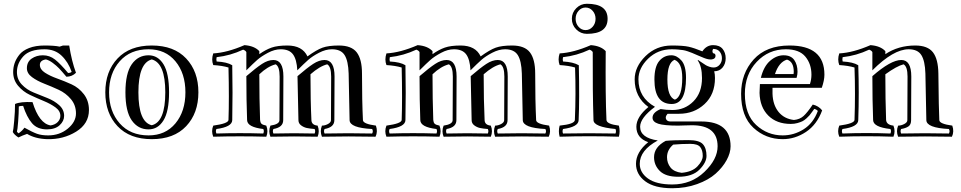

<svg xmlns="http://www.w3.org/2000/svg" viewBox="-20 -706 5109 1021"><path d="M236 14Q297 14 340.5 -22Q384 -58 384 -103Q384 -147 357 -179Q330 -211 292 -228.5Q254 -246 215.5 -261Q177 -276 150 -296Q123 -316 123 -343Q123 -377 148.5 -394.5Q174 -412 208 -412Q244 -412 272.5 -389.5Q301 -367 342 -318Q355 -318 361 -324Q343 -376 307.5 -410Q272 -444 217 -444Q138 -444 104 -406.5Q70 -369 70 -323Q70 -284 96 -256.5Q122 -229 159 -214Q196 -199 232.5 -184.5Q269 -170 295 -146.5Q321 -123 321 -90Q321 -62 297 -40Q273 -18 230 -18Q178 -18 150 -51Q122 -84 103 -143Q86 -143 80 -140Q80 -105 76.5 -59.5Q73 -14 70 -6Q73 -1 79 3Q99 -11 110 -27Q153 -3 177 5.5Q201 14 236 14ZM124 6Q100 14 78 25Q56 11 48 -4Q51 -13 55.5 -63.5Q60 -114 60 -153Q89 -166 153 -163Q188 -49 249 -39Q274 -43 287.5 -57.5Q301 -72 301 -90Q301 -116 275 -135Q249 -154 212.5 -169Q176 -184 139 -201.5Q102 -219 76 -250Q50 -281 50 -323Q50 -347 57.5 -369.5Q65 -392 82.5 -414.5Q100 -437 134.5 -450.5Q169 -464 217 -464Q271 -464 297 -458L315 -464H348Q361 -381 384 -319Q363 -298 333 -298Q308 -328 294 -342.5Q280 -357 260.5 -371.5Q241 -386 224 -390Q192 -385 192 -361Q192 -337 219 -319.5Q246 -302 284 -288.5Q322 -275 360.5 -257.5Q399 -240 426 -205Q453 -170 453 -121Q453 -48 385 -6Q317 36 231 34Q167 32 124 6Z M770 -412Q820 -412 849.5 -364Q879 -316 879 -215Q879 -114 849.5 -66Q820 -18 770 -18Q714 -18 680.5 -66Q647 -114 647 -215Q647 -316 680.5 -364Q714 -412 770 -412ZM770 14Q860 14 913 -50Q966 -114 966 -215Q966 -316 913 -380Q860 -444 770 -444Q673 -444 616.5 -380Q560 -316 560 -215Q560 -114 616.5 -50Q673 14 770 14ZM787 -464Q905 -464 970 -395Q1035 -326 1035 -215Q1035 -104 970 -35Q905 34 787 34Q670 34 605 -35Q540 -104 540 -215Q540 -326 605 -395Q670 -464 787 -464ZM716 -215Q716 -57 787 -40Q859 -57 859 -215Q859 -371 787 -390Q716 -371 716 -215Z M1631 -311Q1631 -170 1636 -67Q1637 -41 1669 -38Q1681 -8 1669 21Q1544 18 1418 21Q1406 -8 1418 -38Q1466 -45 1466 -67L1467 -299Q1467 -352 1446 -364Q1403 -353 1359 -311Q1359 -177 1363 -68Q1364 -55 1370 -48.5Q1376 -42 1396 -38Q1408 -8 1396 21Q1256 17 1114 21Q1102 -8 1114 -38Q1194 -49 1195 -68Q1199 -180 1195 -347Q1162 -357 1114 -360Q1103 -389 1114 -422Q1188 -426 1280 -466Q1333 -462 1359 -434V-418Q1393 -442 1424.5 -453Q1456 -464 1508 -464Q1588 -464 1615 -406Q1663 -441 1695 -452.5Q1727 -464 1782 -464Q1849 -464 1877 -427.5Q1905 -391 1905 -315Q1905 -170 1910 -67Q1911 -47 1979 -38Q1990 -6 1977 21Q1834 18 1692 21Q1680 -8 1692 -38Q1708 -38 1724 -46.5Q1740 -55 1740 -67L1741 -299Q1741 -352 1720 -364Q1680 -354 1631 -311ZM1561 -332Q1558 -390 1538 -417Q1518 -444 1473 -444Q1440 -444 1404.5 -425Q1369 -406 1348 -387.5Q1327 -369 1290 -332V-429Q1286 -437 1273 -442Q1205 -410 1132 -402Q1129 -390 1132 -379Q1188 -376 1215 -359Q1218 -213 1215 -67Q1214 -31 1131 -20Q1125 -9 1131 4Q1256 0 1380 4Q1386 -9 1380 -20Q1295 -30 1294 -67Q1290 -171 1290 -301Q1341 -345 1373 -366Q1405 -387 1434 -387Q1487 -387 1487 -299L1486 -67Q1486 -29 1434 -20Q1428 -9 1434 4Q1544 1 1653 4Q1659 -9 1653 -20Q1627 -22 1611 -25.5Q1595 -29 1581 -39.5Q1567 -50 1567 -67L1562 -301Q1613 -345 1645 -366Q1677 -387 1706 -387Q1759 -387 1759 -299L1758 -67Q1758 -29 1706 -20Q1700 -9 1706 4Q1833 1 1959 4Q1966 -8 1959 -20Q1840 -26 1839 -67L1834 -315Q1832 -382 1812.5 -413Q1793 -444 1745 -444Q1712 -444 1676.5 -425.5Q1641 -407 1619 -387.5Q1597 -368 1561 -332Z M2552 -311Q2552 -170 2557 -67Q2558 -41 2590 -38Q2602 -8 2590 21Q2465 18 2339 21Q2327 -8 2339 -38Q2387 -45 2387 -67L2388 -299Q2388 -352 2367 -364Q2324 -353 2280 -311Q2280 -177 2284 -68Q2285 -55 2291 -48.5Q2297 -42 2317 -38Q2329 -8 2317 21Q2177 17 2035 21Q2023 -8 2035 -38Q2115 -49 2116 -68Q2120 -180 2116 -347Q2083 -357 2035 -360Q2024 -389 2035 -422Q2109 -426 2201 -466Q2254 -462 2280 -434V-418Q2314 -442 2345.5 -453Q2377 -464 2429 -464Q2509 -464 2536 -406Q2584 -441 2616 -452.5Q2648 -464 2703 -464Q2770 -464 2798 -427.5Q2826 -391 2826 -315Q2826 -170 2831 -67Q2832 -47 2900 -38Q2911 -6 2898 21Q2755 18 2613 21Q2601 -8 2613 -38Q2629 -38 2645 -46.5Q2661 -55 2661 -67L2662 -299Q2662 -352 2641 -364Q2601 -354 2552 -311ZM2482 -332Q2479 -390 2459 -417Q2439 -444 2394 -444Q2361 -444 2325.5 -425Q2290 -406 2269 -387.5Q2248 -369 2211 -332V-429Q2207 -437 2194 -442Q2126 -410 2053 -402Q2050 -390 2053 -379Q2109 -376 2136 -359Q2139 -213 2136 -67Q2135 -31 2052 -20Q2046 -9 2052 4Q2177 0 2301 4Q2307 -9 2301 -20Q2216 -30 2215 -67Q2211 -171 2211 -301Q2262 -345 2294 -366Q2326 -387 2355 -387Q2408 -387 2408 -299L2407 -67Q2407 -29 2355 -20Q2349 -9 2355 4Q2465 1 2574 4Q2580 -9 2574 -20Q2548 -22 2532 -25.5Q2516 -29 2502 -39.5Q2488 -50 2488 -67L2483 -301Q2534 -345 2566 -366Q2598 -387 2627 -387Q2680 -387 2680 -299L2679 -67Q2679 -29 2627 -20Q2621 -9 2627 4Q2754 1 2880 4Q2887 -8 2880 -20Q2761 -26 2760 -67L2755 -315Q2753 -382 2733.5 -413Q2714 -444 2666 -444Q2633 -444 2597.5 -425.5Q2562 -407 2540 -387.5Q2518 -368 2482 -332Z M3056.5 -648.5Q3041 -631 3041 -606Q3041 -581 3056.5 -563.5Q3072 -546 3094 -546Q3116 -546 3131.5 -563.5Q3147 -581 3147 -606Q3147 -631 3131.5 -648.5Q3116 -666 3094 -666Q3072 -666 3056.5 -648.5ZM3101 -686Q3211 -686 3211 -606Q3211 -526 3101 -526Q3068 -526 3044.5 -549.5Q3021 -573 3021 -606Q3021 -639 3044.5 -662.5Q3068 -686 3101 -686ZM3253 -20Q3137 -31 3136 -67Q3131 -216 3132 -429Q3128 -437 3115 -442Q3047 -410 2974 -402Q2971 -390 2974 -379Q3029 -376 3058 -359Q3062 -177 3057 -67Q3056 -31 2974 -20Q2969 -8 2974 4Q3114 1 3253 4Q3258 -8 3253 -20ZM3271 -38Q3279 -8 3271 21Q3114 16 2956 21Q2948 -8 2956 -38Q3036 -46 3037 -68Q3043 -207 3038 -347Q3005 -357 2956 -360Q2945 -389 2956 -422Q3030 -426 3122 -466Q3175 -462 3201 -434Q3199 -194 3205 -68Q3206 -46 3271 -38Z M3460 -283Q3460 -351 3485.5 -381.5Q3511 -412 3550 -412Q3579 -412 3603.5 -384.5Q3628 -357 3628 -292Q3628 -153 3552 -153Q3460 -153 3460 -283ZM3458 130Q3458 76 3520 43Q3559 39 3640 39Q3698 39 3717.5 60.5Q3737 82 3737 123Q3737 158 3699.5 196Q3662 234 3587 234Q3520 234 3489 203.5Q3458 173 3458 130ZM3772 -423Q3785 -422 3785 -409Q3785 -393 3765 -390Q3748 -388 3723 -398Q3710 -403 3689.5 -412Q3669 -421 3660.5 -424.5Q3652 -428 3637.5 -433Q3623 -438 3612.5 -439.5Q3602 -441 3586.5 -442.5Q3571 -444 3552 -444Q3478 -444 3426.5 -394Q3375 -344 3375 -284Q3375 -187 3463 -138Q3384 -79 3384 -32Q3384 27 3478 41Q3382 93 3382 165Q3382 212 3426 243.5Q3470 275 3555 275Q3656 275 3726 208Q3796 141 3796 72Q3796 -40 3660 -40Q3645 -40 3620 -39Q3595 -38 3586 -38Q3511 -38 3480.5 -48Q3450 -58 3450 -80Q3450 -108 3493 -126Q3523 -121 3556 -121Q3622 -121 3667.5 -167Q3713 -213 3713 -291Q3713 -353 3690 -385L3692 -387Q3700 -382 3713.5 -372.5Q3727 -363 3734 -359Q3741 -355 3752.5 -351Q3764 -347 3775 -347Q3794 -347 3806.5 -361.5Q3819 -376 3819 -396Q3819 -417 3807 -431.5Q3795 -446 3772 -446Q3765 -433 3772 -423ZM3778 -327Q3782 -311 3782 -291Q3782 -204 3726.5 -152.5Q3671 -101 3591 -101H3530Q3516 -85 3522 -72.5Q3528 -60 3545 -60H3709Q3865 -60 3865 72Q3865 107 3844 145.5Q3823 184 3785.5 217.5Q3748 251 3687 273Q3626 295 3555 295Q3460 295 3411 258Q3362 221 3362 165Q3362 103 3427 50Q3364 28 3364 -32Q3364 -84 3428 -137Q3355 -190 3355 -284Q3355 -351 3412.5 -407.5Q3470 -464 3552 -464Q3613 -464 3642 -457.5Q3671 -451 3715 -433Q3737 -466 3772 -466Q3806 -466 3822.5 -446Q3839 -426 3839 -396Q3839 -367 3822.5 -347Q3806 -327 3778 -327ZM3527 130Q3527 161 3545.5 184.5Q3564 208 3605 213Q3661 208 3689 178.5Q3717 149 3717 123Q3717 93 3703.5 76Q3690 59 3651 59Q3605 59 3560 63Q3527 91 3527 130ZM3529 -283Q3529 -191 3569 -176Q3608 -191 3608 -292Q3608 -372 3567 -388Q3529 -372 3529 -283Z M4147 -412Q4186 -412 4203.5 -387Q4221 -362 4221 -324Q4221 -310 4216 -292H4026Q4041 -353 4075 -382.5Q4109 -412 4147 -412ZM4021 -259H4287Q4295 -283 4295 -309Q4295 -366 4262.5 -405Q4230 -444 4159 -444Q4067 -444 4004 -377Q3941 -310 3941 -207Q3941 -97 4001 -41.5Q4061 14 4142 14Q4202 14 4253.5 -18.5Q4305 -51 4329 -116Q4322 -124 4310 -127Q4308 -124 4298.5 -111Q4289 -98 4284.5 -92.5Q4280 -87 4268.5 -76.5Q4257 -66 4246.5 -61Q4236 -56 4220 -51.5Q4204 -47 4185 -47Q4110 -47 4065.5 -91.5Q4021 -136 4019 -212Q4019 -229 4021 -259ZM4302 -150Q4333 -143 4352 -119Q4324 -43 4266 -4.5Q4208 34 4142 34Q4052 34 3986.5 -26.5Q3921 -87 3921 -207Q3921 -316 3988 -390Q4055 -464 4178 -464Q4364 -464 4364 -309Q4364 -279 4350 -239H4088V-207Q4090 -148 4120 -111Q4150 -74 4202 -68Q4233 -71 4253 -89Q4273 -107 4302 -150ZM4201 -324Q4201 -378 4165 -389Q4122 -376 4101 -312H4200Q4200 -314 4200.5 -318Q4201 -322 4201 -324Z M4772 -20Q4766 -9 4772 4Q4899 1 5026 4Q5033 -8 5026 -20Q4907 -26 4906 -67L4901 -315Q4899 -382 4879.5 -413Q4860 -444 4812 -444Q4731 -444 4619 -332V-429Q4615 -437 4602 -442Q4534 -410 4461 -402Q4458 -390 4461 -379Q4517 -376 4544 -359Q4549 -213 4544 -67Q4543 -31 4460 -20Q4454 -9 4460 4Q4587 -1 4715 4Q4721 -9 4715 -20Q4624 -30 4623 -67Q4619 -171 4619 -301Q4717 -387 4773 -387Q4826 -387 4826 -299L4825 -67Q4825 -43 4810.5 -33.5Q4796 -24 4772 -20ZM4756 21Q4744 -8 4756 -38Q4772 -38 4788.5 -46.5Q4805 -55 4805 -67L4806 -299Q4806 -352 4785 -364Q4749 -355 4688 -311Q4688 -177 4692 -68Q4694 -42 4731 -38Q4743 -8 4731 21Q4588 16 4443 21Q4431 -8 4443 -38Q4523 -49 4524 -68Q4529 -208 4524 -347Q4491 -357 4443 -360Q4432 -389 4443 -422Q4517 -426 4609 -466Q4662 -462 4688 -434V-418Q4757 -464 4847 -464Q4913 -464 4941 -428Q4969 -392 4970 -315Q4972 -121 4975 -67Q4976 -47 5044 -38Q5055 -6 5042 21Q4899 18 4756 21Z"/></svg>

Font: Jacques Francois Shadow
Style: Regular
Weight: 400
Designer: Alexei Vanyashin, Nikita Kanarev (i@xarsok.ru)
Foundry: Cyreal (www.cyreal.org)
Version: Version 1.003